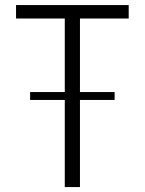

<svg xmlns="http://www.w3.org/2000/svg" viewBox="-20 -758 587 778"><path d="M102 -353V-385H242.5V-683H45V-737.5H501.5V-683H304V-385H444.5V-353H304V0H242.5V-353Z"/></svg>

Font: Epilogue Light
Style: Regular
Weight: 300
Designer: Tyler Finck
Foundry: Etcetera Type Co
Version: Version 2.111; ttfautohint (v1.8.3)